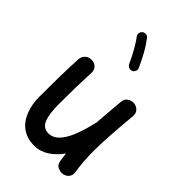

<svg xmlns="http://www.w3.org/2000/svg" viewBox="-272 -977 1132 1132"><g transform="rotate(45 294.5 -411.0)"><path d="M532.2 -480C532.7 -482.4 532.7 -484.9 532.7 -487.3C532.7 -516.1 510.7 -536.1 483.9 -538.6C481.4 -539.1 479.5 -539.1 477.1 -539.1C465.8 -539.1 454.1 -535.2 442.4 -527.8C430.7 -520.5 423.8 -507.8 422.4 -490.2C416 -418.5 410.6 -357.9 407.2 -304.7L406.7 -303.2C379.4 -182.1 335.4 -56.2 252.4 -56.2C221.7 -56.2 200.7 -70.8 189.5 -99.6C178.2 -128.4 172.9 -169.4 172.9 -222.2C172.9 -338.4 174.8 -405.8 178.7 -489.3V-492.2C178.7 -518.1 160.6 -543.5 124 -543.5C89.4 -543.5 68.8 -517.1 67.4 -489.3C61.5 -379.9 61 -272.9 61 -169.4C61 -128.4 67.9 -90.8 81.1 -57.1C107.4 10.7 160.6 54.7 243.2 54.7C311.5 54.7 366.2 12.7 408.7 -45.9C410.6 -27.8 413.1 -9.8 416 8.8C419.4 27.3 426.8 39.6 439 45.4C450.7 50.8 461.4 53.7 471.2 53.7C475.6 53.7 480.5 53.2 484.9 52.2C510.3 45.9 526.4 26.4 526.4 3.4C526.4 -0.5 525.9 -4.4 525.4 -8.8C517.1 -61.5 513.2 -110.8 513.2 -172.9C513.2 -210.4 514.6 -253.4 518.1 -302.2C521 -351.1 525.9 -410.2 532.2 -480ZM221.7 -870.6C209.5 -860.4 210.4 -849.1 210.4 -845.7C210.4 -839.4 212.4 -833.5 216.3 -828.1C241.7 -795.9 278.8 -728.5 299.8 -681.2C307.1 -667 321.3 -663.6 329.1 -663.6C333 -663.6 336.9 -664.6 340.3 -666C354.5 -672.4 358.4 -687.5 358.4 -694.8C358.4 -698.7 357.4 -702.6 355.5 -706.5C343.8 -732.4 329.6 -760.7 313.5 -790.5C296.9 -820.3 280.3 -845.2 264.2 -865.7C254.4 -878.9 242.7 -877 240.7 -877C233.4 -877 227.1 -875 221.7 -870.6Z"/></g></svg>

Font: Mikhak SemiBold
Style: Regular
Weight: 600
Designer: Amin Abedi
Version: Version 3.2